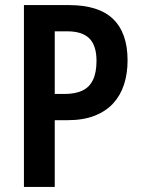

<svg xmlns="http://www.w3.org/2000/svg" viewBox="-20 -734 555 754"><path d="M251 -714Q368 -714 424.5 -659Q481 -604 481 -497Q481 -445 467 -402Q453 -359 424.5 -328Q396 -297 351.5 -279.5Q307 -262 245 -262H195V0H74V-714ZM244 -611H195V-365H233Q275 -365 303 -378Q331 -391 345 -420Q359 -449 359 -495Q359 -555 331 -583Q303 -611 244 -611Z"/></svg>

Font: Noto Sans Khmer Condensed SemiBold
Style: Regular
Weight: 600
Width: 3
Designer: Danh Hong and the Monotype Design Team
Foundry: Monotype Imaging Inc.
Version: Version 2.004